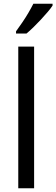

<svg xmlns="http://www.w3.org/2000/svg" viewBox="-20 -1010 302 1030"><path d="M163 0H78V-760H163ZM262 -980Q253 -966 236 -946Q219 -926 199 -904.5Q179 -883 159 -863.5Q139 -844 122 -830H66V-842Q82 -864 99.5 -889.5Q117 -915 132.5 -941.5Q148 -968 159 -990H262Z"/></svg>

Font: Noto Sans Thai SemiCondensed
Style: Regular
Weight: 400
Width: 4
Designer: Monotype Design Team
Foundry: Monotype Imaging Inc.
Version: Version 2.001